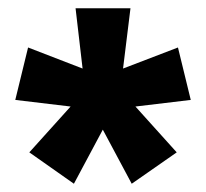

<svg xmlns="http://www.w3.org/2000/svg" viewBox="-20 -783 499 465"><path d="M296 -763 278 -617 411 -668 442 -541 308 -525 408 -414 299 -338 229 -469 159 -338 51 -414 151 -525 17 -541 48 -668 180 -617 163 -763Z"/></svg>

Font: Noto Sans Myanmar UI ExtraCondensed ExtraBold
Style: Regular
Weight: 800
Width: 2
Designer: Monotype Design Team
Foundry: Monotype Imaging Inc.
Version: Version 2.103; ttfautohint (v1.8.4.7-5d5b)